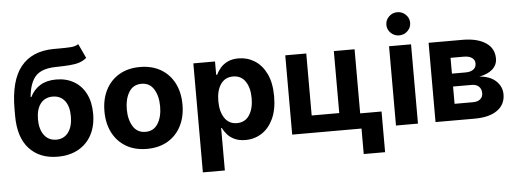

<svg xmlns="http://www.w3.org/2000/svg" viewBox="-58 -942 3539 1316"><g transform="rotate(-5 1711.5 -284.0)"><path d="M513.8 -745.7 560 -647Q536.9 -627.8 508.9 -618.8Q480.8 -609.7 442.1 -606.9Q403.4 -604 347.3 -603Q252.5 -601.9 209.5 -557.5Q166.5 -513.1 157 -412.6H162.3Q186.8 -462.7 231.4 -490.1Q275.9 -517.4 341.6 -517.4Q411.2 -517.4 463.6 -486.9Q516 -456.3 545.1 -399.1Q574.2 -342 574.2 -262.1Q574.2 -178.6 541.9 -117.5Q509.6 -56.5 449.8 -22.9Q389.9 10.7 307.5 10.7Q183.6 10.7 111.9 -67.3Q40.1 -145.2 40.1 -293.7V-338.4Q40.1 -535.5 116.8 -630.7Q193.5 -725.9 342.3 -727.3Q354 -727.3 365.1 -727.3Q376.1 -727.3 386.4 -727.3Q430 -727.3 462 -729.6Q494 -731.9 513.8 -745.7ZM308.2 -106.5Q360.1 -106.5 390.3 -146.8Q420.5 -187.1 420.5 -257.1Q420.5 -327.1 390.3 -364.9Q360.1 -402.7 307.5 -402.7Q255 -402.7 224.8 -364.9Q194.6 -327.1 193.9 -257.1Q193.9 -187.5 224.3 -147Q254.6 -106.5 308.2 -106.5Z M921.2 10.7Q838.4 10.7 778.2 -24.7Q718 -60 685.4 -123.4Q652.7 -186.8 652.7 -270.6Q652.7 -355.1 685.4 -418.5Q718 -481.9 778.2 -517.2Q838.4 -552.6 921.2 -552.6Q1003.9 -552.6 1064.1 -517.2Q1124.3 -481.9 1157 -418.5Q1189.6 -355.1 1189.6 -270.6Q1189.6 -186.8 1157 -123.4Q1124.3 -60 1064.1 -24.7Q1003.9 10.7 921.2 10.7ZM921.9 -106.5Q978 -106.5 1006.9 -153.4Q1035.9 -200.3 1035.9 -271.7Q1035.9 -343 1006.9 -390.1Q978 -437.1 921.9 -437.1Q864.7 -437.1 835.6 -390.1Q806.5 -343 806.5 -271.7Q806.5 -200.3 835.6 -153.4Q864.7 -106.5 921.9 -106.5Z M1288.4 204.5V-545.5H1437.5V-453.8H1444.2Q1454.5 -476.2 1473.4 -498.9Q1492.2 -521.7 1523.1 -537.1Q1554 -552.6 1599.4 -552.6Q1659.4 -552.6 1709.5 -521.5Q1759.6 -490.4 1790 -428.1Q1820.3 -365.8 1820.3 -272Q1820.3 -180.8 1790.8 -118.1Q1761.4 -55.4 1711.3 -23.3Q1661.2 8.9 1599.1 8.9Q1555 8.9 1524.3 -5.7Q1493.6 -20.2 1474.3 -42.4Q1454.9 -64.6 1444.2 -87.4H1439.6V204.5ZM1436.4 -272.7Q1436.4 -199.9 1466.4 -155.7Q1496.4 -111.5 1551.1 -111.5Q1606.9 -111.5 1636.4 -156.4Q1665.8 -201.3 1665.8 -272.7Q1665.8 -343.8 1636.5 -388Q1607.2 -432.2 1551.1 -432.2Q1496.1 -432.2 1466.3 -389Q1436.4 -345.9 1436.4 -272.7Z M2397.7 -545.5V0H1920.8V-545.5H2065.3V-119H2255V-545.5ZM2544.7 -104.4V175.4H2397.7V-104.4Z M2634.9 0V-545.5H2786.2V0ZM2710.9 -613.6Q2677.6 -613.6 2653.4 -636.9Q2629.3 -660.2 2629.3 -693.2Q2629.3 -726.2 2653.4 -749.6Q2677.6 -773.1 2710.9 -773.1Q2744.7 -773.1 2768.8 -749.6Q2793 -726.2 2793 -693.2Q2793 -660.2 2768.8 -636.9Q2744.7 -613.6 2710.9 -613.6Z M2907 0V-545.5H3139.6Q3240.4 -545.5 3299 -507.3Q3357.6 -469.1 3357.6 -398.1Q3357.6 -354 3324.6 -324.4Q3291.5 -294.7 3233 -284.4Q3306.5 -279.1 3347.1 -240.9Q3387.8 -202.8 3387.8 -148.8Q3387.8 -79.2 3332.7 -39.6Q3277.7 0 3175.4 0ZM3047.9 -113.3H3175.4Q3207 -113.3 3225 -128.4Q3242.9 -143.5 3242.9 -169.7Q3242.9 -198.9 3225 -215.6Q3207 -232.2 3175.4 -232.2H3047.9ZM3047.9 -321H3142.8Q3176.5 -321 3195.8 -335.6Q3215.2 -350.1 3215.2 -376.1Q3215.2 -401.3 3195 -415.5Q3174.7 -429.7 3139.6 -429.7H3047.9Z"/></g></svg>

Font: Inter UI
Style: Bold
Weight: 700
Designer: Rasmus Andersson
Foundry: rsms
Version: 3.2;8d6f07862